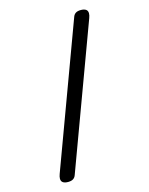

<svg xmlns="http://www.w3.org/2000/svg" viewBox="-139 -916 877 1132"><g transform="rotate(-15 300.0 -350.0)"><path d="M97 71 419 -800Q424 -815 435.5 -822.5Q447 -830 467 -830Q487 -830 498 -822.5Q509 -815 509 -799Q509 -793 507.5 -786Q506 -779 503 -771L181 100Q176 115 164.5 122.5Q153 130 133 130Q113 130 102 122.5Q91 115 91 99Q91 93 92.5 86Q94 79 97 71Z"/></g></svg>

Font: Maple Mono Normal
Style: Regular
Weight: 400
Monospace: yes
Designer: subframe7536
Version: Version 7.000